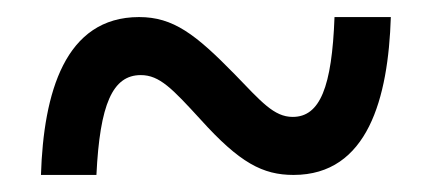

<svg xmlns="http://www.w3.org/2000/svg" viewBox="-20 -469 505 225"><path d="M28 -264H93C97 -347 112 -381 145 -381C167 -381 182 -365 215 -329C261 -278 288 -264 324 -264C411 -264 435 -354 438 -449H372C369 -367 355 -332 323 -332C301 -332 286 -350 255 -382C209 -429 183 -449 143 -449C56 -449 31 -360 28 -264Z"/></svg>

Font: Noto Serif Bengali Condensed
Style: Bold
Weight: 700
Width: 3
Designer: Juan Bruce, Universal Thirst, Indian Type Foundry and the Monotype Design Team.
Foundry: Monotype Imaging Inc.
Version: Version 2.003